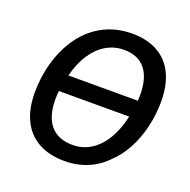

<svg xmlns="http://www.w3.org/2000/svg" viewBox="-130 -851 976 986"><g transform="rotate(20 358.5 -358.0)"><path d="M61 -269.5Q61 -353.5 82.3 -430.4Q103.5 -507.3 143.8 -568.6Q184.1 -629.9 238.8 -667.5Q321.8 -724.6 429.2 -724.6Q511.2 -724.6 569.1 -692.1Q627 -659.7 657 -597.4Q687 -535.2 687 -447.3Q687 -375 670.7 -306.4Q654.3 -237.8 623.5 -180.7Q592.8 -123.5 551.3 -85Q507.3 -38.6 449.7 -14.4Q392.1 9.8 324.2 9.8Q240.2 9.8 181.2 -22.9Q122.1 -55.7 91.6 -118.2Q61 -180.7 61 -269.5ZM559.1 -318.4H174.8Q172.4 -297.4 172.4 -273.4Q172.4 -179.2 213.9 -130.6Q255.4 -82 335.4 -82Q389.2 -82 433.8 -109.9Q478.5 -137.7 510.5 -190.7Q542.5 -243.7 559.1 -318.4ZM573.2 -410.2 574.2 -437Q575.2 -532.7 535.2 -582.3Q495.1 -631.8 418 -631.8Q365.2 -631.8 320.6 -605.5Q275.9 -579.1 243.4 -529.3Q210.9 -479.5 193.4 -410.2Z"/></g></svg>

Font: Viking Open Sans Light
Style: Bold Italic
Weight: 600
Italic angle: -12°
Foundry: Ascender Corporation
Version: Version 2.000